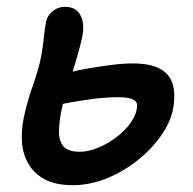

<svg xmlns="http://www.w3.org/2000/svg" viewBox="-20 -533 566 563"><path d="M194 10Q143 10 111.5 -7Q80 -24 63.5 -52.5Q47 -81 44.5 -115Q42 -149 49 -184Q58 -230 75.5 -279.5Q93 -329 100 -364Q107 -402 109 -426Q111 -450 115 -468Q117 -480 124.5 -490Q132 -500 144 -506.5Q156 -513 171 -513Q203 -513 216 -488Q229 -463 221 -424Q216 -401 207.5 -371Q199 -341 189 -310Q179 -279 171 -251.5Q163 -224 159 -204Q153 -171 153 -145Q153 -119 166.5 -103.5Q180 -88 214 -88Q239 -88 268 -100Q297 -112 322.5 -131.5Q348 -151 364.5 -175Q381 -199 382 -223Q383 -235 369.5 -241.5Q356 -248 327 -248Q294 -248 257.5 -243.5Q221 -239 188 -233Q155 -227 134 -222Q121 -222 110.5 -226Q100 -230 94.5 -239Q89 -248 91 -261Q95 -281 106 -290.5Q117 -300 137 -307Q156 -314 184 -321Q212 -328 245 -333.5Q278 -339 310 -343Q342 -347 369 -347Q418 -347 446 -333Q474 -319 484 -293Q494 -267 490 -231Q486 -187 458.5 -144.5Q431 -102 388.5 -67Q346 -32 295.5 -11Q245 10 194 10Z"/></svg>

Font: Shantell Sans Medium
Style: Italic
Weight: 500
Italic angle: -11°
Designer: Stephen Nixon, Anya Danilova, Shantell Martin
Foundry: Arrow Type
Version: Version 1.011;[c5ecc13dd]